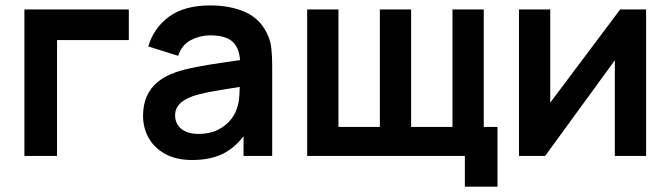

<svg xmlns="http://www.w3.org/2000/svg" viewBox="-20 -575 2472 708"><path d="M190.3 0H70V-540H455V-427.2H190.3Z M688.7 15Q629.8 15 589.4 -7.2Q548.9 -29.4 528.2 -66.5Q507.5 -103.5 507.5 -148Q507.5 -187.2 520.5 -218.2Q533.6 -249.2 560.6 -272Q587.7 -294.8 630.3 -309.5Q663.2 -320.2 706.7 -328.5Q750.2 -336.8 801.6 -344.1Q852.9 -351.4 909.2 -359.8L865.8 -335.7Q866.2 -391.6 840.9 -418.1Q815.5 -444.7 754.8 -444.7Q718.5 -444.7 684.5 -427.5Q650.6 -410.4 637 -369.2L526.8 -403.7Q546.9 -472 603.3 -513.5Q659.7 -555 755.2 -555Q827.2 -555 881.8 -531.6Q936.4 -508.2 963.2 -454.5Q977.7 -426.2 980.7 -396.4Q983.7 -366.7 983.7 -331.3V0H878V-117.2L895.5 -97.8Q859 -39.6 810.2 -12.3Q761.4 15 688.7 15ZM712.5 -81.2Q753.5 -81.2 782.4 -95.7Q811.3 -110.2 828.7 -131Q846 -151.8 851.8 -170.7Q861.2 -193.7 862.7 -223.4Q864.2 -253.1 864.2 -271.7L901.2 -260.5Q846.3 -251.8 807.3 -245.4Q768.2 -239.1 740.4 -233.4Q712.6 -227.7 691 -220.5Q670.2 -212.8 655.7 -203Q641.2 -193.1 633.4 -180Q625.7 -166.9 625.7 -149.5Q625.7 -129.8 635.5 -114.3Q645.4 -98.8 664.7 -90Q684 -81.2 712.5 -81.2Z M1814.5 113.3H1694.2V0H1112.7V-540H1228V-107H1380.7V-540H1496V-107H1648.5V-540H1763.8V-107H1814.5Z M2266.8 -540H2362.5V0H2247.2V-352.7L1990.2 0H1893.7V-540H2009V-196.5Z"/></svg>

Font: Manrope Variable Light
Style: Regular
Weight: 200
Designer: Mikhail Sharanda
Foundry: Mikhail Sharanda
Version: Version 4.505